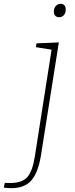

<svg xmlns="http://www.w3.org/2000/svg" viewBox="-117 -748 390 1005"><path d="M-97 234 -92 209Q-85 209 -77.5 209.5Q-70 210 -64 210Q-2 210 25.5 179.5Q53 149 65 73L153 -488L71 -501L74 -521L191 -526L97 68Q82 157 46.5 197Q11 237 -59 237Q-70 237 -78.5 236Q-87 235 -97 234ZM193 -658Q165 -658 165 -689Q165 -705 175 -716.5Q185 -728 200 -728Q227 -728 227 -697Q227 -680 217.5 -669Q208 -658 193 -658Z"/></svg>

Font: Bitter ExtraLight
Style: Italic
Weight: 200
Italic angle: -9°
Designer: Sol Matas, and Bitter project Authors
Foundry: Sol Matas
Version: Version 2.001